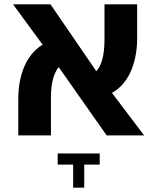

<svg xmlns="http://www.w3.org/2000/svg" viewBox="-20 -622 722 882"><path d="M470 0 210 -370 40 -602H212L456 -246L642 0ZM64 0V-168Q64 -244 87.5 -306Q111 -368 158.5 -405Q206 -442 276 -442L321 -348Q286 -348 262 -327Q238 -306 226 -267.5Q214 -229 214 -174V0ZM405 -175 355 -267Q393 -267 416 -288Q439 -309 449.5 -347.5Q460 -386 460 -440V-602H610V-446Q610 -372 587.5 -310.5Q565 -249 519.5 -212Q474 -175 405 -175ZM316 240V134H245V83H438V134H367V240Z"/></svg>

Font: Noto Sans
Style: Bold
Weight: 700
Designer: Monotype Design Team
Foundry: Monotype Imaging Inc.
Version: Version 2.000;GOOG;noto-source:20170915:90ef993387c0; ttfaut